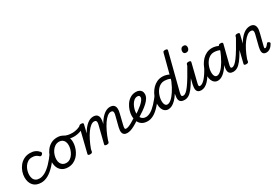

<svg xmlns="http://www.w3.org/2000/svg" viewBox="72 -2075 4731 3279"><g transform="rotate(-30 2437.5 -435.5)"><path d="M268 17Q162 17 109 -43Q56 -103 56 -202Q56 -256 75 -312Q94 -368 130.5 -415Q167 -462 220.5 -490.5Q274 -519 342 -519Q398 -519 440 -500.5Q482 -482 514 -445Q528 -428 523.5 -416Q519 -404 508 -393Q495 -382 482.5 -380.5Q470 -379 456 -393Q435 -414 407.5 -426.5Q380 -439 335 -439Q289 -439 253.5 -416.5Q218 -394 194 -358Q170 -322 158 -280Q146 -238 146 -199Q146 -161 158.5 -129Q171 -97 200 -78.5Q229 -60 276 -60Q290 -60 296 -48.5Q302 -37 300.5 -21.5Q299 -6 290.5 5.5Q282 17 268 17Z M263 17Q254 17 250 5.5Q246 -6 247 -21.5Q248 -37 253.5 -48.5Q259 -60 270 -60Q325 -60 384 -93Q443 -126 507 -192Q571 -258 640 -355Q646 -363 658 -358.5Q670 -354 678.5 -345Q687 -336 681 -327Q612 -214 541.5 -137.5Q471 -61 402 -22Q333 17 263 17Z M791 19Q728 19 683 -7.5Q638 -34 614.5 -82Q591 -130 591 -192Q591 -247 609.5 -304Q628 -361 664 -410Q700 -459 753.5 -489Q807 -519 877 -519Q940 -519 984.5 -493Q1029 -467 1052.5 -421Q1076 -375 1076 -314Q1076 -272 1064.5 -226Q1053 -180 1030 -136Q1007 -92 973 -57.5Q939 -23 893 -2Q847 19 791 19ZM799 -61Q844 -61 878.5 -84.5Q913 -108 936.5 -145Q960 -182 972.5 -224.5Q985 -267 985 -306Q985 -348 971 -377.5Q957 -407 931 -423Q905 -439 870 -439Q825 -439 789.5 -416Q754 -393 729.5 -356.5Q705 -320 692.5 -278Q680 -236 680 -198Q680 -155 695 -124.5Q710 -94 736.5 -77.5Q763 -61 799 -61Z M1136 -385Q1095 -385 1051.5 -395.5Q1008 -406 954 -439Q944 -445 943.5 -456Q943 -467 948 -478.5Q953 -490 962.5 -495Q972 -500 982 -494Q1020 -471 1060 -462.5Q1100 -454 1146 -454Q1175 -454 1207.5 -460Q1240 -466 1270.5 -477.5Q1301 -489 1321 -507Q1331 -516 1341 -511.5Q1351 -507 1357.5 -496.5Q1364 -486 1363 -473.5Q1362 -461 1351 -453Q1317 -427 1279 -412Q1241 -397 1204 -391Q1167 -385 1136 -385Z M1960 17Q1922 17 1901.5 3Q1881 -11 1873.5 -34Q1866 -57 1868 -85.5Q1870 -114 1877 -142L1929 -347Q1936 -374 1936.5 -394.5Q1937 -415 1927 -427Q1917 -439 1890 -439Q1857 -439 1819 -408.5Q1781 -378 1743.5 -323Q1706 -268 1670.5 -194.5Q1635 -121 1606 -34L1568 -33Q1599 -152 1639 -243Q1679 -334 1725.5 -395.5Q1772 -457 1821 -488Q1870 -519 1918 -519Q1968 -519 1993 -496Q2018 -473 2022 -431Q2026 -389 2010 -332L1964 -145Q1951 -95 1954 -76.5Q1957 -58 1979 -58Q1993 -58 2000 -46.5Q2007 -35 2005 -20.5Q2003 -6 1992 5.5Q1981 17 1960 17ZM1225 15Q1208 15 1194.5 8Q1181 1 1187 -16L1303 -484Q1309 -503 1318.5 -509Q1328 -515 1348 -515Q1377 -515 1386 -506Q1395 -497 1389 -479L1352 -324Q1379 -373 1408 -409.5Q1437 -446 1467 -470.5Q1497 -495 1527.5 -507Q1558 -519 1588 -519Q1637 -519 1662.5 -496Q1688 -473 1691.5 -431Q1695 -389 1680 -332L1601 -11Q1597 2 1587 8.5Q1577 15 1554 15Q1536 15 1523 8Q1510 1 1516 -16L1599 -347Q1606 -374 1606.5 -394.5Q1607 -415 1597 -427Q1587 -439 1560 -439Q1528 -439 1491.5 -410.5Q1455 -382 1418 -330.5Q1381 -279 1346 -209Q1311 -139 1281 -57L1272 -11Q1269 2 1258.5 8.5Q1248 15 1225 15Z M1961 17Q1947 17 1940 5.5Q1933 -6 1934.5 -20.5Q1936 -35 1947 -46.5Q1958 -58 1979 -58Q2000 -58 2028 -68.5Q2056 -79 2097 -102Q2138 -125 2198 -164Q2211 -173 2222 -168.5Q2233 -164 2238.5 -152Q2244 -140 2241.5 -126.5Q2239 -113 2224 -103Q2158 -58 2110 -31.5Q2062 -5 2026.5 6Q1991 17 1961 17Z M2227 -172Q2260 -193 2300 -221Q2340 -249 2376 -280Q2412 -311 2435.5 -342Q2459 -373 2459 -400Q2459 -423 2446.5 -431.5Q2434 -440 2415 -440Q2379 -440 2349.5 -416.5Q2320 -393 2299.5 -356Q2279 -319 2267.5 -279Q2256 -239 2256 -206Q2256 -173 2262.5 -146Q2269 -119 2283 -100Q2297 -81 2319.5 -70.5Q2342 -60 2374 -60Q2388 -60 2394 -48.5Q2400 -37 2398 -21.5Q2396 -6 2387.5 5.5Q2379 17 2364 17Q2295 17 2251.5 -11Q2208 -39 2187.5 -88Q2167 -137 2167 -199Q2167 -248 2184.5 -303Q2202 -358 2235 -407.5Q2268 -457 2317.5 -488Q2367 -519 2430 -519Q2467 -519 2494 -506Q2521 -493 2535.5 -469.5Q2550 -446 2550 -411Q2550 -372 2528 -334Q2506 -296 2466.5 -259Q2427 -222 2374.5 -184.5Q2322 -147 2260 -109Z M2363 17Q2349 17 2343 5.5Q2337 -6 2339.5 -21.5Q2342 -37 2350.5 -48.5Q2359 -60 2373 -60Q2414 -60 2463.5 -87.5Q2513 -115 2576 -181Q2639 -247 2719 -360Q2724 -368 2736.5 -364.5Q2749 -361 2757.5 -352Q2766 -343 2761 -334Q2683 -207 2614.5 -130Q2546 -53 2484 -18Q2422 17 2363 17Z M2769 17Q2731 17 2703 -3.5Q2675 -24 2659.5 -61.5Q2644 -99 2644 -151Q2644 -198 2657 -249.5Q2670 -301 2696 -348.5Q2722 -396 2759.5 -434.5Q2797 -473 2845.5 -496Q2894 -519 2953 -519Q2984 -519 3016.5 -511Q3049 -503 3080 -488L3177 -859Q3181 -878 3190.5 -884Q3200 -890 3221 -890Q3250 -890 3259 -881Q3268 -872 3263 -854L3081 -145Q3068 -95 3072.5 -76.5Q3077 -58 3107 -58Q3116 -58 3120.5 -46.5Q3125 -35 3123.5 -20.5Q3122 -6 3114 5.5Q3106 17 3090 17Q3047 17 3023.5 3Q3000 -11 2991.5 -34Q2983 -57 2984.5 -85.5Q2986 -114 2992 -142L2994 -159Q2956 -99 2917.5 -60Q2879 -21 2842 -2Q2805 17 2769 17ZM2794 -63Q2830 -63 2871.5 -98Q2913 -133 2959.5 -202.5Q3006 -272 3050 -375L3062 -415Q3028 -430 2998.5 -435Q2969 -440 2946 -440Q2906 -440 2872.5 -422.5Q2839 -405 2813.5 -376Q2788 -347 2770.5 -310.5Q2753 -274 2744 -236Q2735 -198 2735 -163Q2735 -135 2741.5 -112Q2748 -89 2761.5 -76Q2775 -63 2794 -63Z M3090 17Q3076 17 3069 5.5Q3062 -6 3063.5 -20.5Q3065 -35 3076 -46.5Q3087 -58 3108 -58Q3131 -58 3160 -81Q3189 -104 3226.5 -154.5Q3264 -205 3315 -289Q3366 -373 3433 -494Q3441 -508 3455 -506.5Q3469 -505 3479 -495Q3489 -485 3481 -472Q3408 -329 3353 -234.5Q3298 -140 3255 -85Q3212 -30 3172.5 -6.5Q3133 17 3090 17Z M3420 17Q3381 17 3360.5 3Q3340 -11 3333 -34Q3326 -57 3328 -85Q3330 -113 3336 -142L3421 -484Q3427 -503 3436.5 -509Q3446 -515 3466 -515Q3495 -515 3504 -506Q3513 -497 3507 -479L3424 -145Q3410 -95 3413 -76.5Q3416 -58 3438 -58Q3452 -58 3459 -46.5Q3466 -35 3464.5 -20.5Q3463 -6 3452 5.5Q3441 17 3420 17ZM3513 -669Q3491 -669 3477 -682.5Q3463 -696 3463 -722Q3463 -751 3479.5 -773Q3496 -795 3531 -795Q3554 -795 3568 -781.5Q3582 -768 3582 -741Q3582 -713 3565.5 -691Q3549 -669 3513 -669Z M3415 17Q3401 17 3394 5.5Q3387 -6 3388.5 -20.5Q3390 -35 3401 -46.5Q3412 -58 3433 -58Q3458 -58 3485 -75.5Q3512 -93 3540.5 -125.5Q3569 -158 3599 -204.5Q3629 -251 3659 -308Q3667 -321 3680.5 -320Q3694 -319 3703.5 -309.5Q3713 -300 3706 -286Q3668 -211 3633 -153.5Q3598 -96 3563 -58.5Q3528 -21 3492 -2Q3456 17 3415 17Z M3747 17Q3709 17 3681.5 -3.5Q3654 -24 3638.5 -61.5Q3623 -99 3623 -151Q3623 -198 3636 -249.5Q3649 -301 3675 -348.5Q3701 -396 3738 -434.5Q3775 -473 3824 -496Q3873 -519 3931 -519Q3971 -519 4013.5 -506Q4056 -493 4092 -468L4078 -396Q4031 -423 3993 -431.5Q3955 -440 3924 -440Q3884 -440 3851 -422.5Q3818 -405 3792.5 -376Q3767 -347 3749.5 -310.5Q3732 -274 3723 -236Q3714 -198 3714 -163Q3714 -134 3720.5 -111Q3727 -88 3740 -75.5Q3753 -63 3772 -63Q3810 -63 3855 -105Q3900 -147 3947.5 -227.5Q3995 -308 4041 -421L4074 -375Q4023 -244 3967 -157Q3911 -70 3855.5 -26.5Q3800 17 3747 17ZM4050 17Q4011 17 3990 3Q3969 -11 3961.5 -34Q3954 -57 3956 -85.5Q3958 -114 3965 -142L4052 -484Q4058 -503 4067.5 -509Q4077 -515 4096 -515Q4125 -515 4134.5 -506Q4144 -497 4138 -479L4053 -145Q4039 -95 4042 -76.5Q4045 -58 4067 -58Q4081 -58 4088 -46.5Q4095 -35 4093.5 -20.5Q4092 -6 4081.5 5.5Q4071 17 4050 17Z M4050 17Q4036 17 4029 5.5Q4022 -6 4023.5 -20.5Q4025 -35 4036 -46.5Q4047 -58 4068 -58Q4091 -58 4120 -81Q4149 -104 4186.5 -154.5Q4224 -205 4275 -289Q4326 -373 4393 -494Q4401 -508 4415 -506.5Q4429 -505 4439 -495Q4449 -485 4441 -472Q4368 -329 4313 -234.5Q4258 -140 4215 -85Q4172 -30 4132.5 -6.5Q4093 17 4050 17Z M4704 15Q4670 15 4652.5 1Q4635 -13 4630 -35.5Q4625 -58 4628 -84.5Q4631 -111 4637 -136L4690 -347Q4697 -374 4697.5 -394.5Q4698 -415 4687.5 -427Q4677 -439 4650 -439Q4615 -439 4577 -411Q4539 -383 4500 -331.5Q4461 -280 4424.5 -209Q4388 -138 4358 -53L4350 -11Q4347 2 4336.5 8.5Q4326 15 4303 15Q4286 15 4272.5 8Q4259 1 4265 -16L4381 -484Q4387 -503 4396.5 -509Q4406 -515 4426 -515Q4455 -515 4464 -506Q4473 -497 4467 -479L4428 -320Q4455 -370 4486 -407.5Q4517 -445 4549 -470Q4581 -495 4613.5 -507Q4646 -519 4678 -519Q4722 -519 4748.5 -498.5Q4775 -478 4781.5 -436.5Q4788 -395 4771 -332L4713 -104Q4708 -86 4708 -76.5Q4708 -67 4712 -64Q4716 -61 4722 -61Q4732 -61 4741.5 -67Q4751 -73 4762 -85.5Q4773 -98 4786 -115Q4793 -125 4801 -126.5Q4809 -128 4821 -121Q4837 -112 4840.5 -102.5Q4844 -93 4839 -83Q4829 -64 4810.5 -41Q4792 -18 4764.5 -1.5Q4737 15 4704 15Z"/></g></svg>

Font: Playwrite IS
Style: Regular
Weight: 400
Designer: Veronika Burian, José Scaglione
Foundry: TypeTogether
Version: Version 1.002